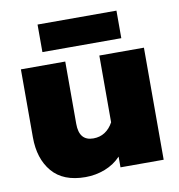

<svg xmlns="http://www.w3.org/2000/svg" viewBox="-77 -724 755 810"><g transform="rotate(-10 301.0 -319.5)"><path d="M137 -654H475V-536H137ZM35 -189V-480H225V-213Q225 -140 286 -140Q314 -140 335.5 -154Q357 -168 371 -194V-480H562V0H377V-46Q349 -16 309 -0.5Q269 15 225 15Q130 15 82.5 -41Q35 -97 35 -189Z"/></g></svg>

Font: Readiness ExtraBold
Style: Regular
Weight: 800
Designer: Katatrad Team
Foundry: CadsonDemak
Version: Version 1.00;January 16, 2020;FontCreator 12.0.0.2550 64-bit